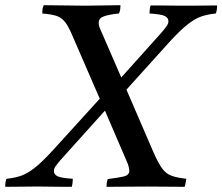

<svg xmlns="http://www.w3.org/2000/svg" viewBox="-88 -721 858 741"><path d="M323 0Q323 -7 324 -15Q325 -23 328 -30Q369 -35 390 -40Q411 -45 411 -62Q411 -68 408.5 -78Q406 -88 400 -101L317 -294L147 -105Q134 -90 127 -80Q120 -70 120 -61Q120 -48 133.5 -41Q147 -34 193 -31Q193 -24 192 -15.5Q191 -7 189 0Q179 0 158.5 0Q138 0 114.5 -0.5Q91 -1 71 -1Q51 -1 40 -1Q15 -1 -14 -0.5Q-43 0 -68 0Q-68 -8 -67 -16Q-66 -24 -63 -31Q-33 -34 -8.5 -42Q16 -50 45 -72.5Q74 -95 116 -141L297 -340L192 -582Q177 -618 163.5 -635.5Q150 -653 130.5 -659.5Q111 -666 75 -669Q75 -677 76 -685.5Q77 -694 81 -701Q116 -701 161.5 -700Q207 -699 243 -699Q276 -699 309 -700Q342 -701 377 -701Q377 -694 376 -685.5Q375 -677 371 -669Q333 -665 313 -658Q293 -651 293 -634Q293 -626 295 -619Q297 -612 304 -597L380 -422L535 -595Q548 -610 555 -620Q562 -630 562 -639Q562 -652 548.5 -659Q535 -666 489 -669Q489 -677 490 -685Q491 -693 493 -700Q504 -700 524 -700Q544 -700 567.5 -699.5Q591 -699 611.5 -699Q632 -699 642 -699Q667 -699 696 -699.5Q725 -700 750 -700Q750 -693 749 -685Q748 -677 745 -669Q715 -666 690.5 -658Q666 -650 637 -627.5Q608 -605 566 -559L400 -375L504 -134Q523 -91 538 -70.5Q553 -50 574.5 -42.5Q596 -35 631 -31Q630 -24 628.5 -15.5Q627 -7 625 0Q589 0 553.5 -0.5Q518 -1 481 -1Q441 -1 398 -0.5Q355 0 323 0Z"/></svg>

Font: Tiro Devanagari Sanskrit
Style: Italic
Weight: 400
Italic angle: -11°
Designer: Devanagari: John Hudson & Fiona Ross, assisted by Paul Hanslow. Latin: John Hudson with Paul Hanslow, assisted by Kaja S
Foundry: Tiro Typeworks Ltd.
Version: Version 1.52